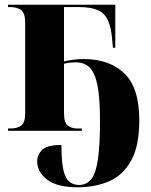

<svg xmlns="http://www.w3.org/2000/svg" viewBox="-20 -556 642 816"><path d="M310 240Q223 240 180.5 207.5Q138 175 138 129Q138 102 159 81Q180 60 241 60Q241 156 258 193Q275 230 316 230Q349 230 368.5 204.5Q388 179 396.5 119Q405 59 405 -44Q405 -138 394.5 -192Q384 -246 361.5 -268.5Q339 -291 302 -291Q288 -291 276 -289.5Q264 -288 252 -285V-75Q252 -35 268 -22.5Q284 -10 307 -10H328V0H14V-10H25Q55 -10 71 -23Q87 -36 87 -75V-459Q87 -502 68.5 -514Q50 -526 25 -526H14V-536H470V-353H460L457 -385Q453 -439 438.5 -470Q424 -501 394.5 -513.5Q365 -526 314 -526H252V-295Q268 -299 289.5 -302Q311 -305 337 -305Q445 -305 508.5 -244Q572 -183 572 -45Q572 63 538 125.5Q504 188 444.5 214Q385 240 310 240Z"/></svg>

Font: Noto Serif Display SemiCondensed ExtraBold
Style: Regular
Weight: 800
Width: 4
Designer: Monotype Design Team
Foundry: Monotype Imaging Inc.
Version: Version 2.009